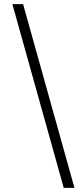

<svg xmlns="http://www.w3.org/2000/svg" viewBox="-20 -760 396 931"><path d="M289 151 40 -740H92L341 151Z"/></svg>

Font: IBM Plex Sans Arabic Light
Style: Regular
Weight: 300
Designer: Mike Abbink, Paul van der Laan, Pieter van Rosmalen, Wael Morcos, Khajak Apelian
Foundry: Bold Monday
Version: Version 1.2